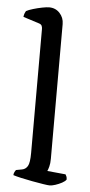

<svg xmlns="http://www.w3.org/2000/svg" viewBox="-56 -833 407 866"><g transform="rotate(5 147.5 -400.0)"><path d="M203 0Q195 0 173 -3.5Q151 -7 123.5 -12Q96 -17 72 -22.5Q48 -28 36 -32Q36 -39 39.5 -46Q43 -53 46 -56L73 -61Q89 -64 98 -79Q107 -94 107 -139V-700Q107 -708 104 -714.5Q101 -721 91 -724L19 -747Q20 -757 23 -764Q26 -771 28 -774Q39 -780 59 -786Q79 -792 99.5 -796Q120 -800 131 -800Q160 -800 179 -779.5Q198 -759 198 -730V-120Q198 -99 194 -84.5Q190 -70 187 -64L270 -56Q272 -53 274.5 -47.5Q277 -42 277 -33Q272 -25 258 -17.5Q244 -10 228.5 -5Q213 0 203 0Z"/></g></svg>

Font: Texturina
Style: Regular
Weight: 400
Designer: Guillermo Torres Carreño
Foundry: Omnibus-Type
Version: Version 1.002; ttfautohint (v1.8.3)